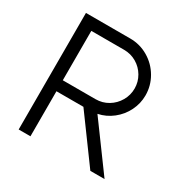

<svg xmlns="http://www.w3.org/2000/svg" viewBox="-161 -876 1022 1030"><g transform="rotate(30 350.0 -361.0)"><path d="M513 -501Q513 -542 492.5 -577Q472 -612 437 -632.5Q402 -653 360 -653H157V-347H360Q402 -347 437 -368Q472 -389 492.5 -424.5Q513 -460 513 -501ZM84 -722H358Q419 -722 470.5 -691.5Q522 -661 552 -609.5Q582 -558 582 -498Q582 -448 559.5 -402.5Q537 -357 497 -325.5Q457 -294 408 -284L616 0H528L324 -279H157V0H84Z"/></g></svg>

Font: SUIT
Style: Regular
Weight: 400
Designer: Sunn Youn; Korean Glyphs from Source Han Sans (Sandoll Communications; Soo-young Jang, Joo-yeon Kang)
Foundry: Sunn
Version: Version 1.140